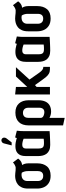

<svg xmlns="http://www.w3.org/2000/svg" viewBox="906 -1660 971 2824"><g transform="rotate(-90 1392.0 -248.5)"><path d="M471 -468 414 -544Q398 -528 376 -516.5Q354 -505 339 -504Q319 -503 298.5 -505Q278 -507 258 -509.5Q238 -512 217 -512Q185 -512 152 -503Q119 -494 91.5 -472.5Q64 -451 47 -414Q30 -377 30 -321V-185Q30 -134 49.5 -89.5Q69 -45 111 -17.5Q153 10 219 10Q311 10 356 -43.5Q401 -97 401 -185V-317Q401 -346 394.5 -369Q388 -392 376 -408Q392 -410 408.5 -416.5Q425 -423 441 -435.5Q457 -448 471 -468ZM287 -323V-177Q287 -155 280 -137Q273 -119 257.5 -109Q242 -99 216 -99Q190 -99 173 -110Q156 -121 148.5 -139Q141 -157 141 -177V-331Q141 -356 149 -372.5Q157 -389 170 -399Q183 -409 198 -413.5Q213 -418 227 -418Q234 -418 239.5 -417.5Q245 -417 250.5 -416.5Q256 -416 263 -414Q268 -407 271.5 -399Q275 -391 278 -382.5Q281 -374 283 -364.5Q285 -355 286 -344.5Q287 -334 287 -323Z M881 -487 782 -512Q778 -504 775.5 -495.5Q773 -487 773 -487Q765 -490 747.5 -495Q730 -500 705.5 -504Q681 -508 651 -508Q622 -508 596 -500.5Q570 -493 550 -475Q530 -457 519 -428Q508 -399 508 -355V-170Q508 -135 516.5 -103.5Q525 -72 543.5 -48Q562 -24 594 -10Q626 4 672 4Q695 4 722 3Q749 2 776.5 1Q804 0 826 -1.5Q848 -3 861.5 -4Q875 -5 875 -5V-390Q875 -407 876 -431.5Q877 -456 881 -487ZM619 -169V-352Q619 -372 625.5 -383Q632 -394 641.5 -399.5Q651 -405 661 -406Q671 -407 679 -407Q687 -407 698 -405.5Q709 -404 721 -401Q733 -398 744 -394.5Q755 -391 763 -387V-92Q753 -91 744 -90Q735 -89 726 -88.5Q717 -88 708 -88Q699 -88 691 -88Q667 -88 651 -94.5Q635 -101 627 -118.5Q619 -136 619 -169ZM767 -638Q776 -650 778.5 -663.5Q781 -677 776.5 -689Q772 -701 760 -708Q747 -716 733 -713.5Q719 -711 709 -702Q699 -693 695 -679L665 -563H709Z M1329 -171V-312Q1329 -404 1281.5 -456Q1234 -508 1148 -508Q1057 -508 1008 -457.5Q959 -407 959 -312V193L1070 217V-7Q1079 -2 1089.5 2.5Q1100 7 1111.5 10Q1123 13 1135.5 15Q1148 17 1160 17Q1216 17 1253.5 -4.5Q1291 -26 1310 -68Q1329 -110 1329 -171ZM1219 -318V-156Q1219 -133 1211.5 -116.5Q1204 -100 1190 -91Q1176 -82 1154 -82Q1142 -82 1127.5 -85Q1113 -88 1100 -94Q1087 -100 1078.5 -110Q1070 -120 1070 -133V-318Q1070 -344 1078.5 -361.5Q1087 -379 1104 -388Q1121 -397 1144 -397Q1168 -397 1185 -387Q1202 -377 1210.5 -359.5Q1219 -342 1219 -318Z M1732 -160 1633 -301 1815 -500H1679L1525 -334V-500L1414 -512V0H1525V-196L1552 -220L1630 -111Q1650 -83 1671 -57.5Q1692 -32 1719 -16Q1746 0 1784 0H1820V-98H1817Q1805 -98 1792 -103Q1779 -108 1764.5 -121.5Q1750 -135 1732 -160Z M2267 -487 2168 -512Q2164 -504 2161.5 -495.5Q2159 -487 2159 -487Q2151 -490 2133.5 -495Q2116 -500 2091.5 -504Q2067 -508 2037 -508Q2008 -508 1982 -500.5Q1956 -493 1936 -475Q1916 -457 1905 -428Q1894 -399 1894 -355V-170Q1894 -135 1902.5 -103.5Q1911 -72 1929.5 -48Q1948 -24 1980 -10Q2012 4 2058 4Q2081 4 2108 3Q2135 2 2162.5 1Q2190 0 2212 -1.5Q2234 -3 2247.5 -4Q2261 -5 2261 -5V-390Q2261 -407 2262 -431.5Q2263 -456 2267 -487ZM2005 -169V-352Q2005 -372 2011.5 -383Q2018 -394 2027.5 -399.5Q2037 -405 2047 -406Q2057 -407 2065 -407Q2073 -407 2084 -405.5Q2095 -404 2107 -401Q2119 -398 2130 -394.5Q2141 -391 2149 -387V-92Q2139 -91 2130 -90Q2121 -89 2112 -88.5Q2103 -88 2094 -88Q2085 -88 2077 -88Q2053 -88 2037 -94.5Q2021 -101 2013 -118.5Q2005 -136 2005 -169Z M2784 -468 2727 -544Q2711 -528 2689 -516.5Q2667 -505 2652 -504Q2632 -503 2611.5 -505Q2591 -507 2571 -509.5Q2551 -512 2530 -512Q2498 -512 2465 -503Q2432 -494 2404.5 -472.5Q2377 -451 2360 -414Q2343 -377 2343 -321V-185Q2343 -134 2362.5 -89.5Q2382 -45 2424 -17.5Q2466 10 2532 10Q2624 10 2669 -43.5Q2714 -97 2714 -185V-317Q2714 -346 2707.5 -369Q2701 -392 2689 -408Q2705 -410 2721.5 -416.5Q2738 -423 2754 -435.5Q2770 -448 2784 -468ZM2600 -323V-177Q2600 -155 2593 -137Q2586 -119 2570.5 -109Q2555 -99 2529 -99Q2503 -99 2486 -110Q2469 -121 2461.5 -139Q2454 -157 2454 -177V-331Q2454 -356 2462 -372.5Q2470 -389 2483 -399Q2496 -409 2511 -413.5Q2526 -418 2540 -418Q2547 -418 2552.5 -417.5Q2558 -417 2563.5 -416.5Q2569 -416 2576 -414Q2581 -407 2584.5 -399Q2588 -391 2591 -382.5Q2594 -374 2596 -364.5Q2598 -355 2599 -344.5Q2600 -334 2600 -323Z"/></g></svg>

Font: Advent Pro
Style: Bold
Weight: 700
Designer: VivaRado, Andreas Kalpakidis
Foundry: VivaRado, Andreas Kalpakidis
Version: Version 3.000